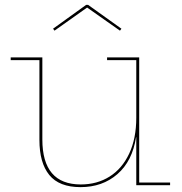

<svg xmlns="http://www.w3.org/2000/svg" viewBox="-20 -761 748 789"><path d="M679 -11V0H540V-197H539Q524 -99 462.5 -45.5Q401 8 311 8Q223 8 182.5 -42Q142 -92 142 -186V-514H24V-525H154V-188Q154 -3 312 -3Q379 -3 430.5 -35.5Q482 -68 511 -130Q540 -192 540 -277V-514H420V-525H552V-11ZM479 -643 473 -635 338 -730 204 -635 198 -643 334 -741H342Z"/></svg>

Font: Hepta Slab Thin
Style: Regular
Weight: 250
Designer: Michael LaGattuta
Foundry: Michael LaGattuta
Version: Version 1.100; ttfautohint (v1.8) -l 8 -r 50 -G 200 -x 14 -D